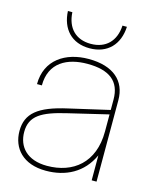

<svg xmlns="http://www.w3.org/2000/svg" viewBox="-111 -792 694 877"><g transform="rotate(15 236.0 -353.5)"><path d="M405 0H428V-385C428 -476 366 -532 249 -532C140 -532 50 -475 50 -360H73C73 -469 155 -509 249 -509C353 -509 406 -469 406 -382V-333L215 -289C81 -259 28 -216 28 -133C28 -52 82 12 191 12C284 12 364 -28 405 -118ZM50 -134C50 -210 102 -240 217 -267L406 -312V-231C406 -83 313 -11 190 -11C96 -11 50 -64 50 -134ZM100 -719C104 -635 154 -580 239 -580C324 -580 375 -635 379 -719H358C354 -645 310 -601 239 -601C168 -601 125 -645 121 -719Z"/></g></svg>

Font: Aspekta 50
Style: Regular
Weight: 50
Designer: Ivo Dolenc
Version: Version 2.000